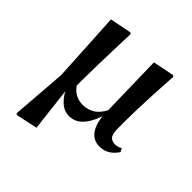

<svg xmlns="http://www.w3.org/2000/svg" viewBox="-203 -697 1059 1059"><g transform="rotate(45 326.0 -167.5)"><path d="M84 209 109 -113 86 -525 212 -550 220 -544Q217 -459 215 -395Q213 -331 212 -281.5Q211 -232 210.5 -190.5Q210 -149 210 -108L186 -85L218 188L92 215ZM537 16Q489 16 461.5 -21.5Q434 -59 430 -128V-132L421 -525L546 -550L553 -544Q547 -454 544 -388.5Q541 -323 539.5 -275Q538 -227 538 -192Q538 -157 538 -130Q538 -84 551 -68.5Q564 -53 589 -53Q602 -53 612 -56.5Q622 -60 630 -65L641 -45Q624 -18 598 -1Q572 16 537 16ZM299 16Q258 16 225.5 -16Q193 -48 175 -96H172L200 -149Q222 -112 249 -96.5Q276 -81 309 -81Q347 -81 379 -101Q411 -121 434 -169L446 -156H442Q424 -77 388 -30.5Q352 16 299 16Z"/></g></svg>

Font: Noto Serif JP ExtraLight
Style: Bold
Weight: 700
Version: Version 2.003-H1;hotconv 1.1.1;makeotfexe 2.6.0